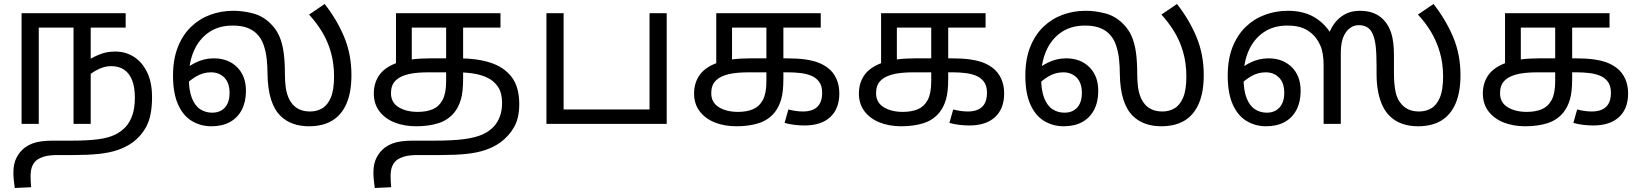

<svg xmlns="http://www.w3.org/2000/svg" viewBox="-20 -620 8218 961"><path d="M557 -362Q608 -362 649.5 -336Q691 -310 716 -259Q741 -208 741 -134Q741 -44 715 8Q689 60 642 94Q610 117 568.5 131Q527 145 473 150.5Q419 156 347 156H272Q230 156 207 162Q184 168 167 179Q151 190 142 210Q133 230 133 263Q133 278 134 291.5Q135 305 136 317L54 321Q51 303 49 281.5Q47 260 47 243Q47 199 63 168.5Q79 138 104 119Q122 106 141.5 98.5Q161 91 186.5 87.5Q212 84 245 84H338Q420 84 471.5 77Q523 70 555 54.5Q587 39 610 14Q630 -8 642.5 -43.5Q655 -79 655 -131Q655 -183 641.5 -218Q628 -253 601.5 -271Q575 -289 536 -289Q508 -289 479.5 -276.5Q451 -264 430 -247L427 -322Q453 -338 485 -350Q517 -362 557 -362ZM88 0V-554H609V-482H434V0H348V-482H174V0Z M1038 12Q985 12 941 -14Q897 -40 871.5 -96.5Q846 -153 846 -242Q846 -323 870 -384Q894 -445 936 -485.5Q978 -526 1032.5 -546Q1087 -566 1148 -566Q1196 -566 1246 -553Q1296 -540 1334 -502Q1362 -475 1377.5 -440Q1393 -405 1399.5 -359Q1406 -313 1406 -252Q1406 -217 1409.5 -188Q1413 -159 1422 -136Q1431 -113 1447 -95Q1462 -79 1483 -70.5Q1504 -62 1533 -62Q1566 -62 1593 -78Q1620 -94 1636 -132Q1652 -170 1652 -237Q1652 -303 1636 -359Q1620 -415 1591.5 -461.5Q1563 -508 1527 -547L1605 -600Q1667 -521 1703 -434Q1739 -347 1739 -244Q1739 -159 1714.5 -102Q1690 -45 1643 -16.5Q1596 12 1526 12Q1483 12 1447.5 -0.5Q1412 -13 1386 -38Q1354 -68 1337 -121Q1320 -174 1319 -250Q1319 -286 1315 -324Q1311 -362 1299 -396.5Q1287 -431 1261 -455Q1241 -473 1213 -482.5Q1185 -492 1144 -492Q1075 -492 1026 -458.5Q977 -425 951 -366.5Q925 -308 925 -232Q925 -168 940.5 -129Q956 -90 982.5 -73Q1009 -56 1042 -56Q1069 -56 1088.5 -67.5Q1108 -79 1118.5 -101Q1129 -123 1129 -155Q1129 -205 1103 -231.5Q1077 -258 1036 -258Q996 -258 961 -237Q926 -216 897 -184L882 -248Q912 -283 956.5 -305.5Q1001 -328 1050 -328Q1122 -328 1166.5 -284Q1211 -240 1211 -165Q1211 -110 1190 -70Q1169 -30 1130.5 -9Q1092 12 1038 12Z M2063 12Q2003 12 1955 -7Q1907 -26 1879 -63Q1851 -100 1851 -152Q1851 -206 1879.5 -245.5Q1908 -285 1970 -306.5Q2032 -328 2134 -328H2279Q2366 -328 2434 -306.5Q2502 -285 2540.5 -235Q2579 -185 2579 -98Q2579 -31 2554 14.5Q2529 60 2483 94Q2450 117 2408.5 131Q2367 145 2313 150.5Q2259 156 2187 156H2074Q2032 156 2009 162Q1986 168 1969 179Q1953 190 1944 210Q1935 230 1935 263Q1935 278 1936 291.5Q1937 305 1938 317L1856 321Q1853 303 1851 281.5Q1849 260 1849 243Q1849 199 1865 168.5Q1881 138 1906 119Q1924 106 1943.5 98.5Q1963 91 1988.5 87.5Q2014 84 2047 84H2156Q2245 84 2302 76.5Q2359 69 2394 53.5Q2429 38 2452 13Q2472 -9 2482.5 -38.5Q2493 -68 2493 -105Q2493 -154 2473.5 -184Q2454 -214 2421.5 -230Q2389 -246 2349.5 -252Q2310 -258 2269 -258H2127Q2076 -258 2040.5 -252Q2005 -246 1980 -232Q1958 -219 1947.5 -200.5Q1937 -182 1937 -153Q1937 -107 1975 -83.5Q2013 -60 2071 -60Q2115 -60 2146.5 -73.5Q2178 -87 2195.5 -120.5Q2213 -154 2213 -213V-482H2041V-302L1962 -286V-554H2485V-482H2298V-226Q2298 -159 2286.5 -121Q2275 -83 2254 -57Q2223 -19 2174.5 -3.5Q2126 12 2063 12Z M2715 0V-554H2801V-72H3231V-554H3317V0Z M3666 12Q3606 12 3558 -7Q3510 -26 3482 -63Q3454 -100 3454 -152Q3454 -206 3482.5 -245.5Q3511 -285 3573 -306.5Q3635 -328 3737 -328H3917Q3969 -328 4007 -323Q4045 -318 4073.5 -307.5Q4102 -297 4125 -279Q4151 -259 4166 -226.5Q4181 -194 4181 -152Q4181 -76 4135.5 -34Q4090 8 4007 8Q3984 8 3957 5Q3930 2 3907 -5L3926 -72Q3941 -68 3960.5 -65Q3980 -62 3999 -62Q4046 -62 4070.5 -85Q4095 -108 4095 -156Q4095 -190 4080 -210.5Q4065 -231 4040.5 -241Q4016 -251 3985.5 -254.5Q3955 -258 3924 -258H3730Q3679 -258 3643.5 -252Q3608 -246 3583 -232Q3561 -219 3550.5 -200.5Q3540 -182 3540 -153Q3540 -107 3578 -83.5Q3616 -60 3674 -60Q3718 -60 3749.5 -73.5Q3781 -87 3798.5 -120Q3816 -153 3816 -213V-482H3644V-302L3565 -286V-554H4088V-482H3901V-226Q3901 -159 3889.5 -121Q3878 -83 3857 -57Q3826 -19 3777.5 -3.5Q3729 12 3666 12Z M4491 12Q4431 12 4383 -7Q4335 -26 4307 -63Q4279 -100 4279 -152Q4279 -206 4307.5 -245.5Q4336 -285 4398 -306.5Q4460 -328 4562 -328H4742Q4794 -328 4832 -323Q4870 -318 4898.5 -307.5Q4927 -297 4950 -279Q4976 -259 4991 -226.5Q5006 -194 5006 -152Q5006 -76 4960.5 -34Q4915 8 4832 8Q4809 8 4782 5Q4755 2 4732 -5L4751 -72Q4766 -68 4785.5 -65Q4805 -62 4824 -62Q4871 -62 4895.5 -85Q4920 -108 4920 -156Q4920 -190 4905 -210.5Q4890 -231 4865.5 -241Q4841 -251 4810.5 -254.5Q4780 -258 4749 -258H4555Q4504 -258 4468.5 -252Q4433 -246 4408 -232Q4386 -219 4375.5 -200.5Q4365 -182 4365 -153Q4365 -107 4403 -83.5Q4441 -60 4499 -60Q4543 -60 4574.5 -73.5Q4606 -87 4623.5 -120Q4641 -153 4641 -213V-482H4469V-302L4390 -286V-554H4913V-482H4726V-226Q4726 -159 4714.5 -121Q4703 -83 4682 -57Q4651 -19 4602.5 -3.5Q4554 12 4491 12Z M5304 12Q5251 12 5207 -14Q5163 -40 5137.5 -96.5Q5112 -153 5112 -242Q5112 -323 5136 -384Q5160 -445 5202 -485.5Q5244 -526 5298.5 -546Q5353 -566 5414 -566Q5462 -566 5512 -553Q5562 -540 5600 -502Q5628 -475 5643.5 -440Q5659 -405 5665.5 -359Q5672 -313 5672 -252Q5672 -217 5675.5 -188Q5679 -159 5688 -136Q5697 -113 5713 -95Q5728 -79 5749 -70.5Q5770 -62 5799 -62Q5832 -62 5859 -78Q5886 -94 5902 -132Q5918 -170 5918 -237Q5918 -303 5902 -359Q5886 -415 5857.5 -461.5Q5829 -508 5793 -547L5871 -600Q5933 -521 5969 -434Q6005 -347 6005 -244Q6005 -159 5980.5 -102Q5956 -45 5909 -16.5Q5862 12 5792 12Q5749 12 5713.5 -0.5Q5678 -13 5652 -38Q5620 -68 5603 -121Q5586 -174 5585 -250Q5585 -286 5581 -324Q5577 -362 5565 -396.5Q5553 -431 5527 -455Q5507 -473 5479 -482.5Q5451 -492 5410 -492Q5341 -492 5292 -458.5Q5243 -425 5217 -366.5Q5191 -308 5191 -232Q5191 -168 5206.5 -129Q5222 -90 5248.5 -73Q5275 -56 5308 -56Q5335 -56 5354.5 -67.5Q5374 -79 5384.5 -101Q5395 -123 5395 -155Q5395 -205 5369 -231.5Q5343 -258 5302 -258Q5262 -258 5227 -237Q5192 -216 5163 -184L5148 -248Q5178 -283 5222.5 -305.5Q5267 -328 5316 -328Q5388 -328 5432.5 -284Q5477 -240 5477 -165Q5477 -110 5456 -70Q5435 -30 5396.5 -9Q5358 12 5304 12Z M6317 12Q6264 12 6220 -14Q6176 -40 6150.5 -96.5Q6125 -153 6125 -242Q6125 -323 6149 -384Q6173 -445 6215 -485.5Q6257 -526 6311.5 -546Q6366 -566 6427 -566Q6479 -566 6520.5 -551.5Q6562 -537 6595.5 -507Q6629 -477 6655 -430L6626 -433Q6635 -468 6656 -498.5Q6677 -529 6709.5 -547.5Q6742 -566 6787 -566Q6824 -566 6853.5 -555Q6883 -544 6905 -521Q6931 -494 6944 -452.5Q6957 -411 6957 -343V-255Q6957 -200 6965 -160.5Q6973 -121 6998 -95Q7013 -79 7034 -70.5Q7055 -62 7083 -62Q7117 -62 7144 -78Q7171 -94 7187 -132Q7203 -170 7203 -237Q7203 -303 7186.5 -359Q7170 -415 7142 -461.5Q7114 -508 7077 -547L7155 -600Q7217 -521 7253.5 -434Q7290 -347 7290 -244Q7290 -159 7265.5 -102Q7241 -45 7194 -16.5Q7147 12 7077 12Q7034 12 6998.5 -0.5Q6963 -13 6937 -38Q6916 -58 6901 -88.5Q6886 -119 6878 -159.5Q6870 -200 6870 -250V-288Q6870 -353 6865.5 -390Q6861 -427 6851 -449Q6841 -473 6823 -483.5Q6805 -494 6782 -494Q6761 -494 6745.5 -485Q6730 -476 6720 -463Q6705 -444 6698 -417.5Q6691 -391 6691 -351V0H6605V-293Q6605 -356 6588 -393.5Q6571 -431 6545 -453Q6517 -476 6488.5 -484Q6460 -492 6423 -492Q6354 -492 6305 -458.5Q6256 -425 6230 -366.5Q6204 -308 6204 -232Q6204 -168 6219.5 -129Q6235 -90 6261.5 -73Q6288 -56 6321 -56Q6347 -56 6366.5 -67.5Q6386 -79 6397 -101Q6408 -123 6408 -155Q6408 -205 6382 -231.5Q6356 -258 6315 -258Q6275 -258 6240 -237Q6205 -216 6176 -184L6161 -248Q6191 -283 6235.5 -305.5Q6280 -328 6329 -328Q6401 -328 6445.5 -284Q6490 -240 6490 -165Q6490 -110 6469 -70Q6448 -30 6409.5 -9Q6371 12 6317 12Z M7614 12Q7554 12 7506 -7Q7458 -26 7430 -63Q7402 -100 7402 -152Q7402 -206 7430.5 -245.5Q7459 -285 7521 -306.5Q7583 -328 7685 -328H7865Q7917 -328 7955 -323Q7993 -318 8021.5 -307.5Q8050 -297 8073 -279Q8099 -259 8114 -226.5Q8129 -194 8129 -152Q8129 -76 8083.5 -34Q8038 8 7955 8Q7932 8 7905 5Q7878 2 7855 -5L7874 -72Q7889 -68 7908.5 -65Q7928 -62 7947 -62Q7994 -62 8018.5 -85Q8043 -108 8043 -156Q8043 -190 8028 -210.5Q8013 -231 7988.5 -241Q7964 -251 7933.5 -254.5Q7903 -258 7872 -258H7678Q7627 -258 7591.5 -252Q7556 -246 7531 -232Q7509 -219 7498.5 -200.5Q7488 -182 7488 -153Q7488 -107 7526 -83.5Q7564 -60 7622 -60Q7666 -60 7697.5 -73.5Q7729 -87 7746.5 -120Q7764 -153 7764 -213V-482H7592V-302L7513 -286V-554H8036V-482H7849V-226Q7849 -159 7837.5 -121Q7826 -83 7805 -57Q7774 -19 7725.5 -3.5Q7677 12 7614 12Z"/></svg>

Font: hexltamil05
Style: Book
Weight: 400
Designer: Jelle Bosma - Monotype Design Team
Foundry: Monotype Imaging Inc.
Version: Version 2.003